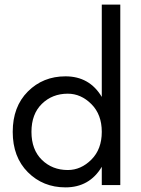

<svg xmlns="http://www.w3.org/2000/svg" viewBox="-20 -800 610 830"><path d="M273 -65Q330 -65 375 -110Q420 -155 420 -230Q420 -305 375 -350Q330 -395 273 -395Q206 -395 161 -351Q116 -307 116 -230Q116 -153 161 -109Q206 -65 273 -65ZM263 -470Q367 -470 420 -381V-780H500V0H420V-79Q367 10 263 10Q166 10 100.5 -55.5Q35 -121 35 -230Q35 -339 100.5 -404.5Q166 -470 263 -470Z"/></svg>

Font: renner_400book
Style: Book
Weight: 400
Version: Version 003.000 ; ttfautohint (v0.97) -l 8 -r 50 -G 200 -x 1